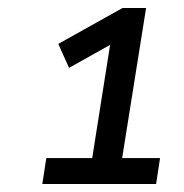

<svg xmlns="http://www.w3.org/2000/svg" viewBox="-20 -725 460 481"><path d="M86 -264 96 -329H211L260 -639H303L153 -555L126 -615L287 -705H346L286 -329H381L371 -264Z"/></svg>

Font: Nunito Sans 10pt Medium
Style: Italic
Weight: 500
Italic angle: -9°
Designer: Vernon Adams
Foundry: Vernon Adams
Version: Version 3.101;gftools[0.9.27]